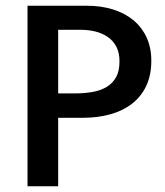

<svg xmlns="http://www.w3.org/2000/svg" viewBox="-20 -650 575 670"><path d="M76 -630H282Q333 -630 374.5 -617Q416 -604 445.5 -579.5Q475 -555 491.5 -519.5Q508 -484 508 -438Q508 -387 490 -349.5Q472 -312 440 -287.5Q408 -263 364.5 -251Q321 -239 270 -239H183V0H76ZM183 -324H240Q274 -324 302.5 -329Q331 -334 352 -346.5Q373 -359 385 -380.5Q397 -402 397 -436Q397 -466 386 -487Q375 -508 356 -521Q337 -534 313 -540Q289 -546 262 -546H183Z"/></svg>

Font: Mukta Vaani Medium
Style: Regular
Weight: 500
Designer: Noopur Datye, Girish Dalvi, Yashodeep Gholap, Pallavi Karambelkar
Foundry: Ek Type
Version: Version 2.538;PS 1.000;hotconv 16.6.51;makeotf.lib2.5.65220;